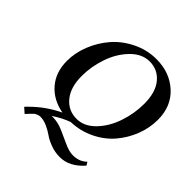

<svg xmlns="http://www.w3.org/2000/svg" viewBox="-225 -831 1223 1223"><g transform="rotate(45 386.5 -219.5)"><path d="M473.1 -617.2Q404.3 -617.2 347.2 -558.6Q290 -500 261 -415.5Q231.9 -331.1 231.9 -245.1Q231.9 -144 279.1 -86.4Q326.2 -28.8 401.9 -28.8Q469.7 -28.8 525.4 -85.9Q581.1 -143.1 610.1 -228Q639.2 -313 639.2 -401.9Q639.2 -504.9 592.8 -561Q546.4 -617.2 473.1 -617.2ZM133.8 129.9Q211.4 53.2 310.1 6.3Q212.9 -11.2 155 -78.1Q97.2 -145 97.2 -247.1Q97.2 -320.3 126.5 -393.6Q155.8 -466.8 206.8 -525.4Q257.8 -584 333.5 -621.1Q409.2 -658.2 493.2 -658.2Q613.3 -658.2 693.1 -585.2Q772.9 -512.2 772.9 -391.1Q772.9 -317.9 745.6 -247.3Q718.3 -176.8 669.9 -119.9Q621.6 -63 548.1 -27.1Q474.6 8.8 389.2 11.7Q334 31.7 275.9 70.3Q280.8 69.8 286.1 69.8Q332 69.8 379.4 90.3Q426.8 110.8 470.5 131.3Q514.2 151.9 549.8 151.9Q606.9 151.9 644 115.2L657.2 137.2Q585.4 219.2 498 219.2Q454.1 219.2 414.1 204.1Q374 189 349.6 171.4Q325.2 153.8 292.5 138.9Q259.8 124 229 124Q212.4 124 189.9 137.7Q167 159.2 146 183.1L111.8 152.8Q121.1 141.1 133.8 129.9Z"/></g></svg>

Font: Linux Libertine O
Style: Semibold Italic
Weight: 600
Italic angle: -11.5°
Designer: Philipp H. Poll
Foundry: Philipp H. Poll
Version: Version 5.1.2